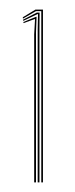

<svg xmlns="http://www.w3.org/2000/svg" viewBox="-20 -820 157 400"><path d="M66 -440V-796.8H55L27.8 -781.2L27.5 -784L53.8 -800H69.5V-440ZM51.2 -440V-748.5L53 -780.2H52L29 -771.8L28.8 -774.2L55 -785H56.2L55 -753V-440ZM58.5 -440V-757.5L59.2 -790.5H58L28.5 -776.5L28 -779L56.8 -793.8H62.5L62.2 -762V-440Z"/></svg>

Font: Big Shoulders Inline Thin
Style: Regular
Weight: 100
Designer: Patric King
Foundry: XO Type Co
Version: Version 2.002